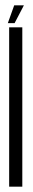

<svg xmlns="http://www.w3.org/2000/svg" viewBox="-20 -703 123 723"><path d="M14.5 0H64V-600H14.5ZM9.5 -616H35L70 -683H33.5Z"/></svg>

Font: Anybody UltraCondensed Light
Style: Regular
Weight: 300
Width: 1
Version: Version 1.113;gftools[0.9.25]